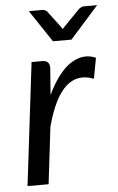

<svg xmlns="http://www.w3.org/2000/svg" viewBox="-52 -753 484 790"><g transform="rotate(-5 190.0 -358.0)"><path d="M29.5 0ZM29.5 0 90.5 -507H134.5Q165 -507 165 -477L156.5 -365Q176.5 -407.5 199.8 -438.8Q223 -470 248.5 -487.8Q274 -505.5 301 -509.5Q328 -513.5 356 -501.5L340 -416Q274.5 -442 225.2 -397.5Q176 -353 144.5 -235L116.5 0ZM97.5 -716.5H154.5Q160 -716.5 164.8 -714Q169.5 -711.5 172 -709L223.5 -641L230 -631L239 -641L305.5 -709Q309 -711.5 314.2 -714Q319.5 -716.5 324.5 -716.5H379.5L262 -584.5H185.5Z"/></g></svg>

Font: Lato
Style: Italic
Weight: 400
Italic angle: -7°
Designer: Lukasz Dziedzic
Foundry: tyPoland Lukasz Dziedzic
Version: Version 2.007; 2014-02-27